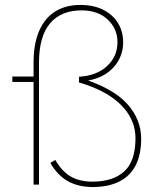

<svg xmlns="http://www.w3.org/2000/svg" viewBox="-20 -748 646 778"><path d="M184 -88 204 -100Q232 -52 268 -32Q304 -12 354 -12Q438 -12 483.5 -53.5Q529 -95 529 -188Q529 -255 483 -309Q437 -363 350 -397Q318 -409 300 -414V-437Q371 -441 413.5 -480Q456 -519 456 -577Q456 -632 416 -669Q376 -706 311 -706Q227 -706 182.5 -653Q138 -600 138 -493V0H116V-494Q116 -571 139 -623.5Q162 -676 204.5 -702Q247 -728 306 -728Q360 -728 399 -708Q438 -688 458.5 -654Q479 -620 479 -577Q479 -532 456 -496Q433 -460 393.5 -440Q354 -420 308 -420V-432Q439 -390 495.5 -327Q552 -264 552 -186Q552 -122 530 -78.5Q508 -35 463.5 -12.5Q419 10 354 10Q294 9 253 -15Q212 -39 184 -88ZM30 -438H128V-416H30Z"/></svg>

Font: Easer Grotesk Variable
Style: Regular
Weight: 400
Designer: Boardeaser, Bonnie Shaver-Troup, Thomas Jockin
Foundry: Lexend
Version: Version 1.001;Glyphs 3.1.2 (3151)